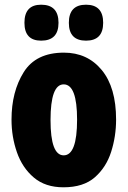

<svg xmlns="http://www.w3.org/2000/svg" viewBox="-20 -787 546 817"><path d="M346 -614Q419 -614 419 -690Q419 -767 346 -767Q273 -767 273 -690Q273 -614 346 -614ZM155 -614Q229 -614 229 -690Q229 -767 155 -767Q84 -767 84 -690Q84 -614 155 -614ZM252 -563Q133 -563 81 -480Q29 -397 29 -278Q29 -205 52 -139Q75 -73 124 -31.5Q173 10 250 10Q335 10 383.5 -32.5Q432 -75 453 -141Q474 -207 474 -278Q474 -415 413 -489Q352 -563 252 -563ZM251 -428Q308 -428 308 -278Q308 -126 251 -126Q195 -126 195 -276Q195 -428 251 -428Z"/></svg>

Font: Noto Sans Display Condensed Black
Style: Regular
Weight: 900
Width: 3
Designer: Monotype Design team
Foundry: Monotype Imaging Inc.
Version: 1.000